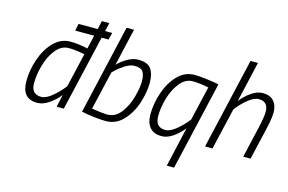

<svg xmlns="http://www.w3.org/2000/svg" viewBox="-112 -988 2208 1471"><g transform="rotate(15 991.5 -252.5)"><path d="M617 -600H562L423 0H366L388 -99Q356 -57 307.5 -23.5Q259 10 213 10Q91 10 91 -129Q91 -217 121.5 -305.5Q152 -394 208.5 -451.5Q265 -509 340 -509Q372 -509 412 -504Q452 -499 478 -492L503 -600H352L364 -656H516L531 -723H590L575 -656H631ZM467 -443Q395 -458 340 -458Q283 -458 240 -406Q197 -354 174.5 -277Q152 -200 152 -129Q152 -42 231 -42Q269 -42 317 -82Q365 -122 404 -172Z M564 -14 727 -723H786L718 -427Q748 -459 792.5 -484.5Q837 -510 878 -510Q952 -510 980 -471Q1008 -432 1008 -360Q1008 -289 981 -202.5Q954 -116 896.5 -53.5Q839 9 755 9Q716 9 659.5 2Q603 -5 564 -14ZM947 -356Q947 -406 930 -431.5Q913 -457 861 -457Q827 -457 782 -427.5Q737 -398 703 -362L632 -56Q724 -42 753 -42Q820 -42 863.5 -100Q907 -158 927 -233Q947 -308 947 -356Z M1370 -98Q1338 -56 1291.5 -23Q1245 10 1200 10Q1138 10 1106.5 -26.5Q1075 -63 1075 -130Q1075 -216 1105 -304Q1135 -392 1191.5 -450.5Q1248 -509 1324 -509Q1361 -509 1418.5 -502Q1476 -495 1519 -486L1356 218H1298ZM1387 -172 1450 -443Q1380 -458 1323 -458Q1267 -458 1224.5 -406.5Q1182 -355 1159 -279Q1136 -203 1136 -133Q1136 -88 1155.5 -65.5Q1175 -43 1217 -43Q1253 -43 1301.5 -83Q1350 -123 1387 -172Z M1710 -723H1769L1695 -401Q1726 -443 1773.5 -476.5Q1821 -510 1866 -510Q1923 -510 1953 -477Q1983 -444 1983 -388Q1983 -341 1963 -254L1904 0H1846L1904 -252Q1923 -335 1923 -377Q1923 -457 1848 -457Q1811 -457 1763 -418Q1715 -379 1679 -330L1602 0H1543Z"/></g></svg>

Font: Cairo Light
Style: Italic
Weight: 300
Italic angle: -13°
Designer: Mohamed Gaber, Accademia di Belle Arti di Urbino and others
Foundry: Kief Type Foundry, Accademia di Belle Arti di Urbino and others
Version: Version 3.011